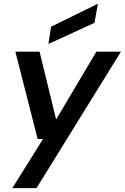

<svg xmlns="http://www.w3.org/2000/svg" viewBox="-20 -765 650 1000"><path d="M44 215 204 -41H176L60 -496H186L272 -144H273L482 -496H610L170 215ZM232 -536 246 -626 489 -745H490L472 -646Z"/></svg>

Font: DM Sans 28pt SemiBold
Style: Italic
Weight: 600
Italic angle: -10°
Version: Version 4.004;gftools[0.9.30]